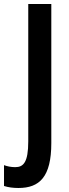

<svg xmlns="http://www.w3.org/2000/svg" viewBox="-71 -800 346 958"><path d="M21 138C126 138 185 83 185 -86V-780H70V-95C70 10 46 34 5 34C-16 34 -35 30 -51 24V128C-29 135 -5 138 21 138Z"/></svg>

Font: Noto Sans Malayalam UI ExtraCondensed SemiBold
Style: Regular
Weight: 600
Width: 2
Designer: Jelle Bosma - Monotype Design Team
Foundry: Monotype Imaging Inc.
Version: Version 2.104